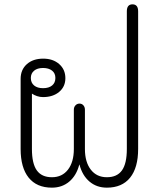

<svg xmlns="http://www.w3.org/2000/svg" viewBox="-20 -854 731 884"><path d="M75 -168V-491Q75 -533 103.5 -558.5Q132 -584 179 -584Q224 -584 252.5 -559Q281 -534 281 -494Q281 -455 252.5 -431Q224 -407 178 -407Q164 -407 150.5 -411.5Q137 -416 127 -423V-168Q127 -101 149.5 -69.5Q172 -38 219 -38Q266 -38 293 -73Q320 -108 320 -168V-349Q320 -361 327.5 -369Q335 -377 346 -377Q357 -377 364 -369Q371 -361 371 -349V-168Q371 -108 398 -73Q425 -38 472 -38Q519 -38 541.5 -69.5Q564 -101 564 -168V-802Q564 -834 590 -834Q616 -834 616 -802V-168Q616 -82 579 -36Q542 10 472 10Q425 10 392 -18Q359 -46 346 -96H345Q332 -46 299 -18Q266 10 219 10Q149 10 112 -36Q75 -82 75 -168ZM235 -495Q235 -517 219.5 -529Q204 -541 178 -541Q152 -541 137 -528.5Q122 -516 122 -495Q122 -473 137 -460.5Q152 -448 178 -448Q205 -448 220 -460.5Q235 -473 235 -495Z"/></svg>

Font: Kodchasan ExtraLight
Style: Regular
Weight: 275
Version: Version 1.000; ttfautohint (v1.6)